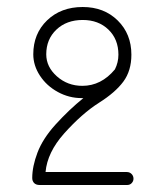

<svg xmlns="http://www.w3.org/2000/svg" viewBox="-20 -529 475 548"><path d="M342 -38Q350 -38 355.5 -32.5Q361 -27 361 -19Q361 -12 356 -6.5Q351 -1 343 -1H93Q83 -1 77.5 -6.5Q72 -12 72 -21Q72 -54 87 -93.5Q102 -133 138 -173Q178 -217 218 -249H213Q177 -249 145 -266.5Q113 -284 94 -313Q75 -342 75 -374Q75 -433 114.5 -471Q154 -509 216 -509Q277 -509 316 -470.5Q355 -432 355 -373Q355 -327 332 -296Q309 -265 263 -236Q214 -205 163 -148Q115 -94 110 -38ZM215 -284Q269 -284 308 -331Q318 -351 318 -373Q318 -417 289.5 -444.5Q261 -472 216 -472Q170 -472 141 -444.5Q112 -417 112 -374Q112 -338 142.5 -311Q173 -284 215 -284Z"/></svg>

Font: Tsukimi Rounded Light
Style: Regular
Weight: 300
Designer: Takashi Funayama
Foundry: Takashi Funayama
Version: Version 1.032; ttfautohint (v1.8.3)